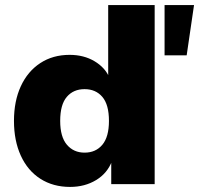

<svg xmlns="http://www.w3.org/2000/svg" viewBox="-20 -725 784 756"><path d="M256 11Q189 11 139 -21Q89 -53 62 -112Q35 -171 35 -249Q35 -327 62 -385.5Q89 -444 138.5 -476.5Q188 -509 254 -509Q310 -509 352 -484Q394 -459 411 -419H406V-705H589V0H418V-91H421Q403 -43 358.5 -16Q314 11 256 11ZM313 -124Q357 -124 383 -155Q409 -186 409 -249Q409 -313 383 -343.5Q357 -374 313 -374Q269 -374 243 -343.5Q217 -313 217 -249Q217 -186 243.5 -155Q270 -124 313 -124ZM628 -507V-705H744L715 -507Z"/></svg>

Font: Nunito Sans 10pt Black
Style: Regular
Weight: 900
Designer: Vernon Adams
Foundry: Vernon Adams
Version: Version 3.101;gftools[0.9.27]